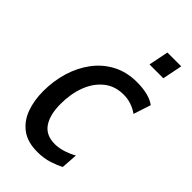

<svg xmlns="http://www.w3.org/2000/svg" viewBox="-216 -742 815 815"><g transform="rotate(45 192.0 -334.5)"><path d="M183 10Q124 10 87.8 -17Q51.5 -44 35 -89.5Q18.5 -135 18.5 -190.5Q18.5 -251.5 35.2 -307Q52 -362.5 84.5 -405.8Q117 -449 164.5 -474Q212 -499 273 -499Q346 -499 383.5 -471L358 -393Q318 -421.5 271 -421.5Q219 -421.5 182.8 -392.5Q146.5 -363.5 127.8 -314.5Q109 -265.5 109 -204.5Q109 -139 134 -102.5Q159 -66 212 -66Q256.5 -66 310 -95L305 -21.5Q283.5 -10 252.8 0Q222 10 183 10ZM257.5 -589.5 275.5 -679H358.5L340.5 -589.5Z"/></g></svg>

Font: Cabin Condensed
Style: Italic
Weight: 400
Width: 3
Italic angle: -10°
Designer: Pablo Impallari
Foundry: Pablo Impallari. http://www.impallari.com Igino Marini. http://www.ikern.com
Version: Version 3.001; ttfautohint (v1.8.3)